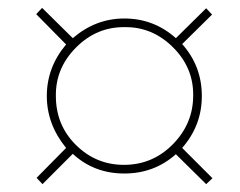

<svg xmlns="http://www.w3.org/2000/svg" viewBox="-20 -598 610 488"><path d="M504 -130 520 -145 443 -222Q493 -279 493 -354Q493 -430 443 -486L519 -561L504 -577L427 -501Q371 -551 296 -551Q223 -551 165 -501L87 -578L72 -562L148 -485Q99 -427 99 -354Q99 -282 148 -222L73 -146L88 -130L165 -207Q219 -157 296 -157Q372 -157 427 -206ZM295 -179Q224 -179 173 -229.5Q122 -280 122 -354Q121 -425 173.5 -477.5Q226 -530 297 -529Q367 -530 419.5 -478Q472 -426 471 -355Q471 -284 419.5 -231.5Q368 -179 295 -179Z"/></svg>

Font: Noto Sans UI SemiCondensed Thin
Style: Italic
Weight: 250
Width: 4
Italic angle: -12°
Designer: Monotype Design Team
Foundry: Monotype Imaging Inc.
Version: Version 1.901